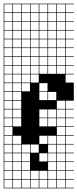

<svg xmlns="http://www.w3.org/2000/svg" viewBox="-20 -785 421 1043"><path d="M0 238.1V-765.1H381V-761.9H336.5V-717.5H381V-714.3H336.5V-669.8H381V-666.7H336.5V-622.2H381V-619H336.5V-574.6H381V-571.4H336.5V-527H381V-523.8H336.5V-479.4H381V-476.2H336.5V-431.7H381V-428.6H336.5V-384.1H381V-381H336.5V-336.5H381V-238.1H336.5V-193.7H381V-190.5H336.5V-146H381V-142.9H336.5V-98.4H381V-95.2H336.5V-50.8H381V-47.6H336.5V-3.2H381V0H336.5V44.4H381V47.6H336.5V92.1H381V95.2H336.5V139.7H381V142.9H336.5V187.3H381V190.5H336.5V234.9H381V238.1ZM50.8 -717.5H95.2V-761.9H50.8ZM288.9 -717.5H333.3V-761.9H288.9ZM241.3 -717.5H285.7V-761.9H241.3ZM98.4 -717.5H142.9V-761.9H98.4ZM193.7 -717.5H238.1V-761.9H193.7ZM3.2 -717.5H47.6V-761.9H3.2ZM146 -717.5H190.5V-761.9H146ZM241.3 -669.8H285.7V-714.3H241.3ZM193.7 -669.8H238.1V-714.3H193.7ZM50.8 -669.8H95.2V-714.3H50.8ZM146 -669.8H190.5V-714.3H146ZM98.4 -669.8H142.9V-714.3H98.4ZM3.2 -669.8H47.6V-714.3H3.2ZM288.9 -669.8H333.3V-714.3H288.9ZM288.9 -622.2H333.3V-666.7H288.9ZM241.3 -622.2H285.7V-666.7H241.3ZM193.7 -622.2H238.1V-666.7H193.7ZM146 -622.2H190.5V-666.7H146ZM50.8 -622.2H95.2V-666.7H50.8ZM98.4 -622.2H142.9V-666.7H98.4ZM3.2 -622.2H47.6V-666.7H3.2ZM146 -574.6H190.5V-619H146ZM288.9 -574.6H333.3V-619H288.9ZM3.2 -574.6H47.6V-619H3.2ZM98.4 -574.6H142.9V-619H98.4ZM241.3 -574.6H285.7V-619H241.3ZM50.8 -574.6H95.2V-619H50.8ZM193.7 -574.6H238.1V-619H193.7ZM146 -527H190.5V-571.4H146ZM288.9 -527H333.3V-571.4H288.9ZM3.2 -527H47.6V-571.4H3.2ZM98.4 -527H142.9V-571.4H98.4ZM241.3 -527H285.7V-571.4H241.3ZM50.8 -527H95.2V-571.4H50.8ZM193.7 -527H238.1V-571.4H193.7ZM146 -479.4H190.5V-523.8H146ZM193.7 -479.4H238.1V-523.8H193.7ZM98.4 -479.4H142.9V-523.8H98.4ZM241.3 -479.4H285.7V-523.8H241.3ZM50.8 -479.4H95.2V-523.8H50.8ZM3.2 -479.4H47.6V-523.8H3.2ZM288.9 -479.4H333.3V-523.8H288.9ZM146 -431.7H190.5V-476.2H146ZM50.8 -431.7H95.2V-476.2H50.8ZM193.7 -431.7H238.1V-476.2H193.7ZM3.2 -431.7H47.6V-476.2H3.2ZM288.9 -431.7H333.3V-476.2H288.9ZM241.3 -431.7H285.7V-476.2H241.3ZM98.4 -431.7H142.9V-476.2H98.4ZM98.4 -384.1H142.9V-428.6H98.4ZM288.9 -384.1H333.3V-428.6H288.9ZM50.8 -384.1H95.2V-428.6H50.8ZM3.2 -384.1H47.6V-428.6H3.2ZM193.7 -384.1H238.1V-428.6H193.7ZM146 -384.1H190.5V-428.6H146ZM241.3 -384.1H285.7V-428.6H241.3ZM98.4 -336.5H142.9V-381H98.4ZM146 -336.5H190.5V-381H146ZM50.8 -336.5H95.2V-381H50.8ZM3.2 -336.5H47.6V-381H3.2ZM98.4 -288.9H142.9V-333.3H98.4ZM3.2 -288.9H47.6V-333.3H3.2ZM193.7 -288.9H238.1V-333.3H193.7ZM50.8 -288.9H95.2V-333.3H50.8ZM241.3 -241.3H285.7V-285.7H241.3ZM3.2 -241.3H47.6V-285.7H3.2ZM50.8 -241.3H95.2V-285.7H50.8ZM193.7 -241.3H238.1V-285.7H193.7ZM288.9 -193.7H333.3V-238.1H288.9ZM50.8 -193.7H95.2V-238.1H50.8ZM3.2 -193.7H47.6V-238.1H3.2ZM241.3 -146H285.7V-190.5H241.3ZM288.9 -146H333.3V-190.5H288.9ZM50.8 -146H95.2V-190.5H50.8ZM3.2 -146H47.6V-190.5H3.2ZM193.7 -146H238.1V-190.5H193.7ZM288.9 -98.4H333.3V-142.9H288.9ZM241.3 -98.4H285.7V-142.9H241.3ZM50.8 -98.4H95.2V-142.9H50.8ZM3.2 -98.4H47.6V-142.9H3.2ZM193.7 -98.4H238.1V-142.9H193.7ZM47.6 -95.2H3.2V-50.8H47.6ZM288.9 -50.8H333.3V-95.2H288.9ZM50.8 -3.2H95.2V-47.6H50.8ZM3.2 -3.2H47.6V-47.6H3.2ZM288.9 -3.2H333.3V-47.6H288.9ZM241.3 -3.2H285.7V-47.6H241.3ZM193.7 -3.2H238.1V-47.6H193.7ZM241.3 44.4H285.7V0H241.3ZM146 44.4H190.5V0H146ZM3.2 44.4H47.6V0H3.2ZM98.4 44.4H142.9V0H98.4ZM50.8 44.4H95.2V0H50.8ZM288.9 44.4H333.3V0H288.9ZM288.9 92.1H333.3V47.6H288.9ZM241.3 92.1H285.7V47.6H241.3ZM3.2 92.1H47.6V47.6H3.2ZM193.7 92.1H238.1V47.6H193.7ZM98.4 92.1H142.9V47.6H98.4ZM50.8 92.1H95.2V47.6H50.8ZM288.9 139.7H333.3V95.2H288.9ZM98.4 139.7H142.9V95.2H98.4ZM50.8 139.7H95.2V95.2H50.8ZM3.2 139.7H47.6V95.2H3.2ZM241.3 139.7H285.7V95.2H241.3ZM288.9 187.3H333.3V142.9H288.9ZM193.7 187.3H238.1V142.9H193.7ZM98.4 187.3H142.9V142.9H98.4ZM50.8 187.3H95.2V142.9H50.8ZM146 187.3H190.5V142.9H146ZM3.2 187.3H47.6V142.9H3.2ZM241.3 187.3H285.7V142.9H241.3ZM288.9 234.9H333.3V190.5H288.9ZM241.3 234.9H285.7V190.5H241.3ZM98.4 234.9H142.9V190.5H98.4ZM50.8 234.9H95.2V190.5H50.8ZM146 234.9H190.5V190.5H146ZM3.2 234.9H47.6V190.5H3.2ZM193.7 234.9H238.1V190.5H193.7Z"/></svg>

Font: Jacquard 12 Charted
Style: Regular
Weight: 400
Designer: Sarah Cadigan-Fried
Version: Version 1.000